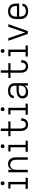

<svg xmlns="http://www.w3.org/2000/svg" viewBox="2200 -2976 785 5224"><g transform="rotate(-90 2592.0 -364.5)"><path d="M65 0H367V-60H254V-530H74V-471H188V-60H65ZM216 -633Q230 -633 243.5 -639Q257 -645 262.5 -658Q268 -671 268 -685Q268 -699 262.5 -712.5Q257 -726 243.5 -731.5Q230 -737 216 -737Q202 -737 189 -731.5Q176 -726 170 -712.5Q164 -699 164 -685Q164 -671 170 -658Q176 -645 189 -639Q202 -633 216 -633Z M517 0H584V-320Q584 -350 590.5 -379Q597 -408 615.5 -432.5Q634 -457 662 -468Q690 -479 720 -479Q750 -479 778 -468Q806 -457 824.5 -432.5Q843 -408 850 -379Q857 -350 857 -320V0H923V-320Q923 -352 918 -383.5Q913 -415 899 -444.5Q885 -474 861.5 -496.5Q838 -519 807 -528.5Q776 -538 744 -538Q710 -538 676.5 -526.5Q643 -515 619.5 -488.5Q596 -462 584 -430V-530H517Z M1073 0H1375V-60H1262V-530H1082V-471H1196V-60H1073ZM1224 -633Q1238 -633 1251.5 -639Q1265 -645 1270.5 -658Q1276 -671 1276 -685Q1276 -699 1270.5 -712.5Q1265 -726 1251.5 -731.5Q1238 -737 1224 -737Q1210 -737 1197 -731.5Q1184 -726 1178 -712.5Q1172 -699 1172 -685Q1172 -671 1178 -658Q1184 -645 1197 -639Q1210 -633 1224 -633Z M1812 8Q1847 8 1880.5 -3Q1914 -14 1938 -40.5Q1962 -67 1972.5 -100.5Q1983 -134 1983 -169Q1983 -174 1983 -179H1917V-172Q1917 -150 1911 -127.5Q1905 -105 1891 -86.5Q1877 -68 1856 -60Q1835 -52 1812 -52Q1791 -52 1771 -60Q1751 -68 1738 -85Q1725 -102 1718 -122Q1711 -142 1708.5 -163Q1706 -184 1706 -205V-471H1901V-530H1706V-735H1640V-530H1498V-471H1640V-205Q1640 -174 1644.5 -143Q1649 -112 1662 -83.5Q1675 -55 1698 -33Q1721 -11 1751 -1.5Q1781 8 1812 8Z M2081 0H2383V-60H2270V-530H2090V-471H2204V-60H2081ZM2232 -633Q2246 -633 2259.5 -639Q2273 -645 2278.5 -658Q2284 -671 2284 -685Q2284 -699 2278.5 -712.5Q2273 -726 2259.5 -731.5Q2246 -737 2232 -737Q2218 -737 2205 -731.5Q2192 -726 2186 -712.5Q2180 -699 2180 -685Q2180 -671 2186 -658Q2192 -645 2205 -639Q2218 -633 2232 -633Z M2692 8Q2729 8 2764.5 -2Q2800 -12 2829 -36.5Q2858 -61 2873 -94V0H2939V-361Q2939 -392 2930.5 -422Q2922 -452 2901.5 -475.5Q2881 -499 2853.5 -513.5Q2826 -528 2795.5 -533Q2765 -538 2735 -538Q2699 -538 2663.5 -531Q2628 -524 2597 -504Q2566 -484 2548.5 -451Q2531 -418 2531 -382H2598Q2598 -406 2610.5 -426.5Q2623 -447 2644 -458.5Q2665 -470 2688 -474.5Q2711 -479 2735 -479Q2760 -479 2785.5 -473Q2811 -467 2832 -451.5Q2853 -436 2863 -411.5Q2873 -387 2873 -361V-306H2756Q2724 -306 2692.5 -302.5Q2661 -299 2630.5 -287.5Q2600 -276 2574.5 -255.5Q2549 -235 2537 -205Q2525 -175 2525 -143Q2525 -111 2536.5 -80.5Q2548 -50 2572.5 -28.5Q2597 -7 2628.5 0.5Q2660 8 2692 8ZM2716 -52Q2693 -52 2671 -56Q2649 -60 2630 -73Q2611 -86 2601.5 -106.5Q2592 -127 2592 -150Q2592 -171 2602.5 -190.5Q2613 -210 2632 -220.5Q2651 -231 2671.5 -237Q2692 -243 2713.5 -245Q2735 -247 2756 -247H2873V-189Q2873 -160 2862 -131.5Q2851 -103 2827 -84.5Q2803 -66 2774 -59Q2745 -52 2716 -52Z M3396 8Q3431 8 3464.5 -3Q3498 -14 3522 -40.5Q3546 -67 3556.5 -100.5Q3567 -134 3567 -169Q3567 -174 3567 -179H3501V-172Q3501 -150 3495 -127.5Q3489 -105 3475 -86.5Q3461 -68 3440 -60Q3419 -52 3396 -52Q3375 -52 3355 -60Q3335 -68 3322 -85Q3309 -102 3302 -122Q3295 -142 3292.5 -163Q3290 -184 3290 -205V-471H3485V-530H3290V-735H3224V-530H3082V-471H3224V-205Q3224 -174 3228.5 -143Q3233 -112 3246 -83.5Q3259 -55 3282 -33Q3305 -11 3335 -1.5Q3365 8 3396 8Z M3665 0H3967V-60H3854V-530H3674V-471H3788V-60H3665ZM3816 -633Q3830 -633 3843.5 -639Q3857 -645 3862.5 -658Q3868 -671 3868 -685Q3868 -699 3862.5 -712.5Q3857 -726 3843.5 -731.5Q3830 -737 3816 -737Q3802 -737 3789 -731.5Q3776 -726 3770 -712.5Q3764 -699 3764 -685Q3764 -671 3770 -658Q3776 -645 3789 -639Q3802 -633 3816 -633Z M4282 0H4358L4421 -177L4547 -530H4474L4355 -177Q4346 -149 4337 -122Q4328 -95 4320 -67Q4312 -95 4303 -122Q4294 -149 4285 -177L4166 -530H4094Z M4898 8Q4934 8 4969 1Q5004 -6 5035 -25.5Q5066 -45 5084.5 -76.5Q5103 -108 5105 -144H5039Q5037 -120 5023 -100.5Q5009 -81 4988 -70Q4967 -59 4944 -55.5Q4921 -52 4898 -52Q4867 -52 4837.5 -62Q4808 -72 4787.5 -95.5Q4767 -119 4759.5 -149Q4752 -179 4752 -210V-235H5107V-320Q5107 -355 5100 -389Q5093 -423 5074 -452.5Q5055 -482 5026.5 -502Q4998 -522 4964.5 -530Q4931 -538 4896 -538Q4862 -538 4828 -530Q4794 -522 4765.5 -502Q4737 -482 4718.5 -452.5Q4700 -423 4692.5 -389Q4685 -355 4685 -320V-210Q4685 -175 4692.5 -141Q4700 -107 4719 -77.5Q4738 -48 4766.5 -28Q4795 -8 4829 0Q4863 8 4898 8ZM5041 -295H4752V-320Q4752 -351 4759.5 -380.5Q4767 -410 4787 -434Q4807 -458 4836.5 -468.5Q4866 -479 4896 -479Q4927 -479 4956 -468.5Q4985 -458 5005 -434Q5025 -410 5033 -380.5Q5041 -351 5041 -320Z"/></g></svg>

Font: Iosevka Sparkle Light
Style: Regular
Weight: 300
Designer: Belleve Invis
Foundry: Belleve Invis
Version: Version 4.5.0; ttfautohint (v1.8.3)